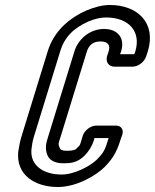

<svg xmlns="http://www.w3.org/2000/svg" viewBox="-20 -718 621 769"><path d="M415 -165C401 -119 397 -108 367 -78C344 -55 280 -19 227 -19C149 -19 100 -59 106 -120C108 -136 110 -151 115 -168L221 -512C238 -569 274 -605 334 -632C361 -643 382 -648 405 -648C496 -648 546 -592 522 -512L518 -501H461L465 -512C482 -567 450 -602 397 -602C335 -602 291 -556 278 -512L172 -168C167 -151 157 -125 171 -94C181 -73 205 -64 234 -64C263 -64 289 -66 318 -94C335 -111 348 -131 356 -156L358 -165ZM311 -173 306 -156C298 -131 304 -141 283 -120C283 -120 275 -114 249 -114C228 -114 222 -119 220 -124C211 -143 215 -145 222 -168L328 -512C335 -534 350 -552 382 -552C413 -552 423 -537 415 -512L409 -494C402 -470 415 -451 439 -451H510C534 -451 559 -470 566 -494L572 -512C607 -626 531 -698 420 -698C388 -698 358 -689 326 -676C250 -642 194 -588 171 -512L65 -168C59 -147 56 -128 53 -110C44 -17 120 31 212 31C285 31 363 -13 400 -50C439 -90 451 -120 466 -168L470 -179C476 -199 465 -215 445 -215H366C343 -215 318 -196 311 -173Z"/></svg>

Font: DIN Rundschrift
Style: MittelKontKu
Weight: 400
Version: Version 1.027